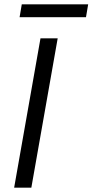

<svg xmlns="http://www.w3.org/2000/svg" viewBox="-20 -862 425 882"><path d="M45 0 166 -686H245L124 0ZM70 -783 80 -842H385L375 -783Z"/></svg>

Font: Archivo SemiBold Light
Style: Italic
Weight: 300
Italic angle: -10°
Version: Version 2.001